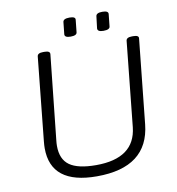

<svg xmlns="http://www.w3.org/2000/svg" viewBox="-93 -943 951 1032"><g transform="rotate(-10 383.0 -427.0)"><path d="M353 6Q102 6 102 -191Q102 -207 104 -227L151 -684Q153 -702 183 -702H191Q222 -702 220 -684L171 -223Q170 -215 169.5 -207.5Q169 -200 169 -192Q169 -119 214.5 -86.5Q260 -54 359 -54Q570 -54 588 -220L636 -684Q638 -702 668 -702H676Q707 -702 704 -684L656 -224Q632 6 353 6ZM523 -758Q491 -758 491 -776L499 -842Q501 -860 534 -860Q568 -860 566 -842L559 -776Q558 -758 523 -758ZM344 -758Q311 -758 312 -776L319 -842Q321 -860 355 -860Q389 -860 386 -842L379 -776Q378 -758 344 -758Z"/></g></svg>

Font: Asap Semi Expanded Semi Expanded Light
Style: Italic
Weight: 300
Width: 6
Italic angle: -6°
Designer: Pablo Cosgaya
Foundry: Omnibus-Type
Version: Version 3.001; ttfautohint (v1.8.4.7-5d5b)